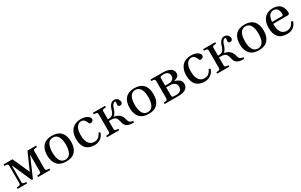

<svg xmlns="http://www.w3.org/2000/svg" viewBox="224 -1912 5222 3335"><g transform="rotate(-30 2835.0 -245.0)"><path d="M32.2 0V-28.8Q52.7 -30.3 63 -31.2Q73.2 -32.2 83.3 -34.9Q93.3 -37.6 96.7 -40.3Q100.1 -43 103.3 -50.5Q106.4 -58.1 106.7 -65.2Q106.9 -72.3 106.9 -86.9V-402.8Q106.9 -417.5 106.7 -424.6Q106.4 -431.6 103.3 -439.2Q100.1 -446.8 96.7 -449.5Q93.3 -452.1 83.3 -454.8Q73.2 -457.5 63 -458.5Q52.7 -459.5 32.2 -460.9V-490.2H210Q251.5 -408.2 304.2 -284.2L361.8 -151.9H363.8L421.9 -286.1Q481 -422.4 513.2 -490.2H686V-460.9Q665.5 -459.5 655.3 -458.5Q645 -457.5 635 -454.8Q625 -452.1 621.3 -449.5Q617.7 -446.8 614.5 -439.5Q611.3 -432.1 611.1 -424.8Q610.8 -417.5 610.8 -402.8V-86.9Q610.8 -72.3 611.1 -64.9Q611.3 -57.6 614.5 -50.3Q617.7 -43 621.3 -40.3Q625 -37.6 635 -34.9Q645 -32.2 655.3 -31.2Q665.5 -30.3 686 -28.8V0H441.9V-28.8Q462.4 -30.3 472.7 -31.2Q482.9 -32.2 492.9 -34.9Q502.9 -37.6 506.6 -40.3Q510.3 -43 513.4 -50.3Q516.6 -57.6 516.8 -64.9Q517.1 -72.3 517.1 -86.9V-399.9H514.2L346.2 -12.2H321.8L150.9 -399.9H147V-86.9Q147 -72.3 147.2 -64.9Q147.5 -57.6 150.6 -50.3Q153.8 -43 157.5 -40.3Q161.1 -37.6 171.1 -34.9Q181.2 -32.2 191.4 -31.2Q201.7 -30.3 222.2 -28.8V0Z M827.1 -54.7Q766.6 -121.6 766.6 -245.1Q766.6 -368.7 827.1 -435.3Q887.7 -502 1006.8 -502Q1126 -502 1186.3 -435.3Q1246.6 -368.7 1246.6 -245.1Q1246.6 -121.6 1186.3 -54.7Q1126 12.2 1006.8 12.2Q887.7 12.2 827.1 -54.7ZM905 -408.9Q870.6 -351.1 870.6 -245.1Q870.6 -139.2 905 -81.1Q939.5 -22.9 1006.8 -22.9Q1074.2 -22.9 1108.4 -81.1Q1142.6 -139.2 1142.6 -245.1Q1142.6 -351.1 1108.4 -408.9Q1074.2 -466.8 1006.8 -466.8Q939.5 -466.8 905 -408.9Z M1343.3 -240.2Q1343.3 -281.7 1350.8 -318.6Q1358.4 -355.5 1376.5 -389.6Q1394.5 -423.8 1421.9 -448.2Q1449.2 -472.7 1491.5 -487.3Q1533.7 -502 1586.4 -502Q1663.1 -502 1711.7 -471.9Q1760.3 -441.9 1760.3 -404.8Q1760.3 -379.4 1741 -366.7Q1721.7 -354 1701.7 -354Q1688.5 -354 1681.9 -360.1Q1675.3 -366.2 1670.4 -379.9Q1638.2 -466.8 1575.2 -466.8Q1519 -466.8 1483.2 -415Q1447.3 -363.3 1447.3 -257.8Q1447.3 -227.1 1450.9 -198.7Q1454.6 -170.4 1464.8 -140.6Q1475.1 -110.8 1491 -89.4Q1506.8 -67.9 1533.4 -54Q1560.1 -40 1594.2 -40Q1647.5 -40 1680.9 -65.9Q1714.4 -91.8 1738.3 -146L1767.6 -131.8Q1757.8 -93.8 1736.1 -64.7Q1714.4 -35.6 1686.8 -19.5Q1659.2 -3.4 1631.1 4.4Q1603 12.2 1575.2 12.2Q1461.9 12.2 1402.6 -51.8Q1343.3 -115.7 1343.3 -240.2Z M1825.2 0V-28.8Q1845.7 -30.3 1856 -31.2Q1866.2 -32.2 1876.2 -34.9Q1886.2 -37.6 1889.6 -40.3Q1893.1 -43 1896.2 -50.5Q1899.4 -58.1 1899.7 -65.2Q1899.9 -72.3 1899.9 -86.9V-402.8Q1899.9 -417.5 1899.7 -424.6Q1899.4 -431.6 1896.2 -439.2Q1893.1 -446.8 1889.6 -449.5Q1886.2 -452.1 1876.2 -454.8Q1866.2 -457.5 1856 -458.5Q1845.7 -459.5 1825.2 -460.9V-490.2H2068.8V-460.9Q2048.3 -459.5 2038.1 -458.5Q2027.8 -457.5 2017.8 -454.8Q2007.8 -452.1 2004.4 -449.5Q2001 -446.8 1997.8 -439.2Q1994.6 -431.6 1994.4 -424.6Q1994.1 -417.5 1994.1 -402.8V-263.2H2010.7Q2035.2 -263.2 2054.7 -270Q2074.2 -276.9 2086.4 -287.1Q2098.6 -297.4 2108.6 -314.5Q2118.7 -331.5 2123.8 -346.2Q2128.9 -360.8 2134.8 -381.8Q2148.4 -432.1 2178.7 -467Q2209 -502 2251 -502Q2277.3 -502 2297.4 -492.2Q2317.4 -482.4 2327.6 -467.3Q2337.9 -452.1 2342.5 -437.5Q2347.2 -422.9 2347.2 -409.2Q2347.2 -393.1 2336.2 -377.9Q2325.2 -362.8 2301.8 -362.8Q2292.5 -362.8 2284.2 -364.5Q2275.9 -366.2 2267.3 -374Q2258.8 -381.8 2258.8 -395Q2258.8 -401.4 2262 -418.5Q2265.1 -435.5 2265.1 -446.8Q2265.1 -466.8 2246.1 -466.8Q2230 -466.8 2208.7 -441.9Q2187.5 -417 2181.2 -390.1Q2167 -333 2143.6 -295.9Q2120.1 -258.8 2100.1 -253.9V-252Q2166 -243.7 2208.5 -207.5Q2251 -171.4 2262.2 -121.1Q2274.9 -61 2297.1 -41Q2319.3 -21 2359.9 -21V12.2H2339.8Q2197.8 12.2 2172.9 -85.9Q2168 -105.5 2165.3 -115.5Q2162.6 -125.5 2158.2 -140.6Q2153.8 -155.8 2150.6 -162.8Q2147.5 -169.9 2142.3 -180.7Q2137.2 -191.4 2132.1 -196.3Q2127 -201.2 2119.4 -207.8Q2111.8 -214.4 2103.5 -217Q2095.2 -219.7 2084.2 -222.9Q2073.2 -226.1 2060.3 -227.1Q2047.4 -228 2031.7 -228H1994.1V-86.9Q1994.1 -72.3 1994.4 -65.2Q1994.6 -58.1 1997.8 -50.5Q2001 -43 2004.4 -40.3Q2007.8 -37.6 2017.8 -34.9Q2027.8 -32.2 2038.1 -31.2Q2048.3 -30.3 2068.8 -28.8V0Z M2480 -54.7Q2419.4 -121.6 2419.4 -245.1Q2419.4 -368.7 2480 -435.3Q2540.5 -502 2659.7 -502Q2778.8 -502 2839.1 -435.3Q2899.4 -368.7 2899.4 -245.1Q2899.4 -121.6 2839.1 -54.7Q2778.8 12.2 2659.7 12.2Q2540.5 12.2 2480 -54.7ZM2557.9 -408.9Q2523.4 -351.1 2523.4 -245.1Q2523.4 -139.2 2557.9 -81.1Q2592.3 -22.9 2659.7 -22.9Q2727.1 -22.9 2761.2 -81.1Q2795.4 -139.2 2795.4 -245.1Q2795.4 -351.1 2761.2 -408.9Q2727.1 -466.8 2659.7 -466.8Q2592.3 -466.8 2557.9 -408.9Z M2979.5 0V-28.8Q3000 -30.3 3010.3 -31.2Q3020.5 -32.2 3030.5 -34.9Q3040.5 -37.6 3043.9 -40.3Q3047.4 -43 3050.5 -50.5Q3053.7 -58.1 3054 -65.2Q3054.2 -72.3 3054.2 -86.9V-402.8Q3054.2 -417.5 3054 -424.6Q3053.7 -431.6 3050.5 -439.2Q3047.4 -446.8 3043.9 -449.5Q3040.5 -452.1 3030.5 -454.8Q3020.5 -457.5 3010.3 -458.5Q3000 -459.5 2979.5 -460.9V-490.2H3233.4Q3271 -490.2 3304.4 -483.4Q3337.9 -476.6 3366.7 -462.4Q3395.5 -448.2 3412.4 -422.9Q3429.2 -397.5 3429.2 -363.8Q3429.2 -321.8 3403.1 -299.1Q3377 -276.4 3326.2 -262.2V-258.8Q3454.1 -226.6 3454.1 -136.2Q3454.1 -99.6 3439 -72.5Q3423.8 -45.4 3397.2 -30Q3370.6 -14.6 3338.4 -7.3Q3306.2 0 3268.1 0ZM3148.4 -89.8Q3148.4 -77.6 3148.4 -72.8Q3148.4 -67.9 3149.9 -60.3Q3151.4 -52.7 3152.1 -50.8Q3152.8 -48.8 3157.7 -44.7Q3162.6 -40.5 3166.3 -40Q3169.9 -39.6 3179.9 -37.8Q3189.9 -36.1 3198.2 -35.9Q3206.5 -35.6 3223.1 -35.2H3230.5Q3350.1 -35.2 3350.1 -136.2Q3350.1 -183.1 3315.9 -210Q3281.7 -236.8 3222.2 -236.8H3148.4ZM3148.4 -272H3228Q3274.4 -272 3302.2 -299.6Q3330.1 -327.1 3330.1 -363.8Q3330.1 -400.4 3305.4 -427.7Q3280.8 -455.1 3235.4 -455.1H3223.1Q3202.6 -455.1 3191.4 -454.8Q3180.2 -454.6 3170.7 -451.7Q3161.1 -448.7 3157.5 -446.8Q3153.8 -444.8 3151.4 -436.5Q3148.9 -428.2 3148.7 -422.1Q3148.4 -416 3148.4 -399.9Z M3552.7 -240.2Q3552.7 -281.7 3560.3 -318.6Q3567.9 -355.5 3585.9 -389.6Q3604 -423.8 3631.3 -448.2Q3658.7 -472.7 3700.9 -487.3Q3743.2 -502 3795.9 -502Q3872.6 -502 3921.1 -471.9Q3969.7 -441.9 3969.7 -404.8Q3969.7 -379.4 3950.4 -366.7Q3931.2 -354 3911.1 -354Q3897.9 -354 3891.4 -360.1Q3884.8 -366.2 3879.9 -379.9Q3847.7 -466.8 3784.7 -466.8Q3728.5 -466.8 3692.6 -415Q3656.7 -363.3 3656.7 -257.8Q3656.7 -227.1 3660.4 -198.7Q3664.1 -170.4 3674.3 -140.6Q3684.6 -110.8 3700.4 -89.4Q3716.3 -67.9 3742.9 -54Q3769.5 -40 3803.7 -40Q3856.9 -40 3890.4 -65.9Q3923.8 -91.8 3947.8 -146L3977.1 -131.8Q3967.3 -93.8 3945.6 -64.7Q3923.8 -35.6 3896.2 -19.5Q3868.7 -3.4 3840.6 4.4Q3812.5 12.2 3784.7 12.2Q3671.4 12.2 3612.1 -51.8Q3552.7 -115.7 3552.7 -240.2Z M4034.7 0V-28.8Q4055.2 -30.3 4065.4 -31.2Q4075.7 -32.2 4085.7 -34.9Q4095.7 -37.6 4099.1 -40.3Q4102.5 -43 4105.7 -50.5Q4108.9 -58.1 4109.1 -65.2Q4109.4 -72.3 4109.4 -86.9V-402.8Q4109.4 -417.5 4109.1 -424.6Q4108.9 -431.6 4105.7 -439.2Q4102.5 -446.8 4099.1 -449.5Q4095.7 -452.1 4085.7 -454.8Q4075.7 -457.5 4065.4 -458.5Q4055.2 -459.5 4034.7 -460.9V-490.2H4278.3V-460.9Q4257.8 -459.5 4247.6 -458.5Q4237.3 -457.5 4227.3 -454.8Q4217.3 -452.1 4213.9 -449.5Q4210.4 -446.8 4207.3 -439.2Q4204.1 -431.6 4203.9 -424.6Q4203.6 -417.5 4203.6 -402.8V-263.2H4220.2Q4244.6 -263.2 4264.2 -270Q4283.7 -276.9 4295.9 -287.1Q4308.1 -297.4 4318.1 -314.5Q4328.1 -331.5 4333.3 -346.2Q4338.4 -360.8 4344.2 -381.8Q4357.9 -432.1 4388.2 -467Q4418.5 -502 4460.4 -502Q4486.8 -502 4506.8 -492.2Q4526.9 -482.4 4537.1 -467.3Q4547.4 -452.1 4552 -437.5Q4556.6 -422.9 4556.6 -409.2Q4556.6 -393.1 4545.7 -377.9Q4534.7 -362.8 4511.2 -362.8Q4502 -362.8 4493.7 -364.5Q4485.4 -366.2 4476.8 -374Q4468.3 -381.8 4468.3 -395Q4468.3 -401.4 4471.4 -418.5Q4474.6 -435.5 4474.6 -446.8Q4474.6 -466.8 4455.6 -466.8Q4439.5 -466.8 4418.2 -441.9Q4397 -417 4390.6 -390.1Q4376.5 -333 4353 -295.9Q4329.6 -258.8 4309.6 -253.9V-252Q4375.5 -243.7 4418 -207.5Q4460.4 -171.4 4471.7 -121.1Q4484.4 -61 4506.6 -41Q4528.8 -21 4569.3 -21V12.2H4549.3Q4407.2 12.2 4382.3 -85.9Q4377.4 -105.5 4374.8 -115.5Q4372.1 -125.5 4367.7 -140.6Q4363.3 -155.8 4360.1 -162.8Q4356.9 -169.9 4351.8 -180.7Q4346.7 -191.4 4341.6 -196.3Q4336.4 -201.2 4328.9 -207.8Q4321.3 -214.4 4313 -217Q4304.7 -219.7 4293.7 -222.9Q4282.7 -226.1 4269.8 -227.1Q4256.8 -228 4241.2 -228H4203.6V-86.9Q4203.6 -72.3 4203.9 -65.2Q4204.1 -58.1 4207.3 -50.5Q4210.4 -43 4213.9 -40.3Q4217.3 -37.6 4227.3 -34.9Q4237.3 -32.2 4247.6 -31.2Q4257.8 -30.3 4278.3 -28.8V0Z M4689.5 -54.7Q4628.9 -121.6 4628.9 -245.1Q4628.9 -368.7 4689.5 -435.3Q4750 -502 4869.1 -502Q4988.3 -502 5048.6 -435.3Q5108.9 -368.7 5108.9 -245.1Q5108.9 -121.6 5048.6 -54.7Q4988.3 12.2 4869.1 12.2Q4750 12.2 4689.5 -54.7ZM4767.3 -408.9Q4732.9 -351.1 4732.9 -245.1Q4732.9 -139.2 4767.3 -81.1Q4801.8 -22.9 4869.1 -22.9Q4936.5 -22.9 4970.7 -81.1Q5004.9 -139.2 5004.9 -245.1Q5004.9 -351.1 4970.7 -408.9Q4936.5 -466.8 4869.1 -466.8Q4801.8 -466.8 4767.3 -408.9Z M5205.6 -241.2Q5205.6 -317.9 5230 -375.5Q5254.4 -433.1 5307.1 -467.5Q5359.9 -502 5435.5 -502Q5473.1 -502 5504.2 -493.7Q5535.2 -485.4 5555.7 -472.4Q5576.2 -459.5 5591.8 -441.2Q5607.4 -422.9 5616 -405Q5624.5 -387.2 5629.6 -366.5Q5634.8 -345.7 5636.2 -330.8Q5637.7 -315.9 5637.7 -300.8Q5637.7 -278.3 5627.2 -270.8Q5616.7 -263.2 5597.7 -263.2H5309.6Q5309.1 -229.5 5312 -199.7Q5314.9 -169.9 5324.7 -139.6Q5334.5 -109.4 5350.3 -87.9Q5366.2 -66.4 5393.6 -52.7Q5420.9 -39.1 5456.5 -39.1Q5511.2 -39.1 5544.4 -66.9Q5577.6 -94.7 5601.6 -145L5631.8 -128.9Q5584 12.2 5436.5 12.2Q5205.6 12.2 5205.6 -241.2ZM5310.5 -300.8H5499.5Q5519 -300.8 5526.4 -309.1Q5533.7 -317.4 5533.7 -333Q5533.7 -347.7 5532 -362.3Q5530.3 -377 5523.7 -396.7Q5517.1 -416.5 5506.6 -431.2Q5496.1 -445.8 5476.1 -456.3Q5456.1 -466.8 5429.7 -466.8Q5400.4 -466.8 5377.7 -453.1Q5355 -439.5 5342.8 -420.4Q5330.6 -401.4 5322.8 -376.7Q5314.9 -352.1 5312.7 -334Q5310.5 -315.9 5310.5 -300.8Z"/></g></svg>

Font: Heuristica
Style: Regular
Weight: 400
Version: Version 1.0.2